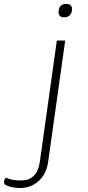

<svg xmlns="http://www.w3.org/2000/svg" viewBox="-153 -754 443 966"><path d="M-129 173Q-133 169 -133 162Q-133 155 -129.5 148.5Q-126 142 -122 140Q-96 154 -47 154Q-8 154 16 131.5Q40 109 47 63L133 -550H175L89 62Q80 123 40.5 157.5Q1 192 -53 192Q-77 192 -98.5 186.5Q-120 181 -129 173ZM142 -697 143 -704Q144 -717 153.5 -725.5Q163 -734 177 -734H183Q196 -734 203.5 -726Q211 -718 209 -704L208 -697Q206 -684 196 -675.5Q186 -667 173 -667H167Q154 -667 147 -675.5Q140 -684 142 -697Z"/></svg>

Font: Krub ExtraLight
Style: Italic
Weight: 275
Italic angle: -8°
Designer: Ekaluck Peanpanawate
Foundry: Cadson Demak Co.,Ltd.
Version: Version 1.000; ttfautohint (v1.6)